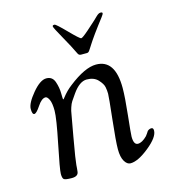

<svg xmlns="http://www.w3.org/2000/svg" viewBox="-100 -727 726 815"><g transform="rotate(-15 263.0 -320.0)"><path d="M212 -646H214Q220 -646 261.5 -603.5Q303 -561 309 -561Q315 -561 343 -585.5Q371 -610 381.5 -620Q392 -630 396 -634Q407 -645 415.5 -645Q424 -645 424 -640.5Q424 -636 415 -624.5Q406 -613 392.5 -595Q379 -577 370 -564.5Q361 -552 353.5 -541Q346 -530 342 -523.5Q338 -517 334 -511L328 -502Q323 -494 316 -494H290Q280 -494 276 -504Q261 -536 233 -585.5Q205 -635 205 -640.5Q205 -646 212 -646ZM174 -336Q194 -362 218 -380Q291 -437 340 -437Q424 -437 424 -312Q424 -272 415.5 -193Q407 -114 407 -102Q407 -66 426 -66Q444 -66 466 -88Q469 -91 473.5 -98Q478 -105 480 -108Q488 -115 497 -115Q506 -115 506 -103Q506 -74 456.5 -34Q407 6 374 6Q359 6 348 -12.5Q337 -31 337 -65.5Q337 -100 347.5 -195Q358 -290 358 -304Q358 -318 355 -333.5Q352 -349 334.5 -367.5Q317 -386 285.5 -386Q254 -386 223 -342Q209 -322 203 -313Q197 -304 192 -288.5Q187 -273 186 -264Q178 -219 168.5 -166.5Q159 -114 154.5 -84.5Q150 -55 149.5 -46.5Q149 -38 148.5 -32.5Q148 -27 147 -18Q145 2 117 2Q89 2 82.5 -3Q76 -8 76 -27Q76 -46 98 -153Q120 -260 120 -293.5Q120 -327 112.5 -342.5Q105 -358 97 -358Q80 -358 61.5 -330Q43 -302 33.5 -302Q24 -302 24 -326.5Q24 -351 59 -393Q94 -435 121 -435Q148 -435 157 -408.5Q166 -382 166 -356Q166 -330 168 -330Q170 -330 174 -336Z"/></g></svg>

Font: Sorts Mill Goudy
Style: Italic
Weight: 400
Italic angle: -7.40001°
Version: Version 003.101